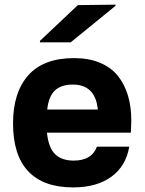

<svg xmlns="http://www.w3.org/2000/svg" viewBox="-20 -792 625 826"><path d="M298.8 -542Q362.3 -542 410.2 -522Q458 -502 487.1 -465.6Q516.1 -429.2 530.5 -380.9Q544.9 -332.5 544.9 -272.9Q544.9 -255.4 543 -221.2H182.1Q188.5 -156.7 217 -128.9Q245.6 -101.1 296.9 -101.1Q375 -101.1 397 -161.1H536.1Q522 -77.6 459.2 -31.7Q396.5 14.2 293.9 14.2Q166.5 14.2 101.3 -55.2Q36.1 -124.5 36.1 -261.2Q36.1 -394 101.6 -468Q167 -542 298.8 -542ZM151.9 -609.9V-616.2L314.9 -770L477.1 -772V-767.1L284.2 -609.9ZM183.1 -320.8H400.9Q390.1 -428.2 293 -428.2Q244.1 -428.2 216.8 -403.3Q189.5 -378.4 183.1 -320.8Z"/></svg>

Font: Nacelle Bold
Style: Regular
Weight: 700
Designer: Sora Sagano
Foundry: Sora Sagano
Version: Version 1.000;FEAKit 1.0